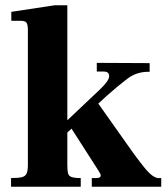

<svg xmlns="http://www.w3.org/2000/svg" viewBox="-20 -710 634 730"><path d="M22 0V-33Q50 -33 63.5 -36.5Q77 -40 81.5 -51Q86 -62 86 -83V-596Q86 -617 80.5 -624Q75 -631 57 -631H23V-665L188 -690H236V-83Q236 -62 238.5 -51.5Q241 -41 252 -37Q263 -33 287 -33V0ZM329 0V-33H345Q355 -33 359 -35.5Q363 -38 363 -43Q363 -48 356 -58.5Q349 -69 341 -82L241 -238L339 -337L489 -125Q512 -94 528.5 -73.5Q545 -53 558.5 -43Q572 -33 583 -33H593V0ZM137 -114V-159L359 -369Q395 -403 395 -420.5Q395 -438 374 -438H348V-471L549 -470V-437H543Q499 -437 464 -410.5Q429 -384 384 -344Z"/></svg>

Font: Frank Ruhl Libre ExtraBold
Style: Regular
Weight: 800
Designer: Yanek Iontef
Foundry: Fontef
Version: Version 6.003;gftools[0.9.30]